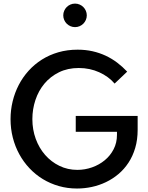

<svg xmlns="http://www.w3.org/2000/svg" viewBox="-20 -1042 828 1076"><path d="M39.1 -374.1Q39.1 -425.5 50.9 -474.1Q62.7 -522.7 85.2 -566.1Q107.7 -609.5 140.5 -645.7Q173.2 -681.8 215 -708.2Q256.8 -734.5 307 -749.1Q357.3 -763.6 415 -763.6Q459.5 -763.6 498.6 -754.8Q537.7 -745.9 572.3 -729.8Q606.8 -713.6 636.8 -690.9Q666.8 -668.2 692.7 -640.5L622.3 -573.6Q605.5 -593.6 583.6 -609.5Q561.8 -625.5 536.1 -637Q510.5 -648.6 481.6 -654.8Q452.7 -660.9 421.4 -660.9Q359.1 -660.9 310.7 -637Q262.3 -613.2 229.1 -573.4Q195.9 -533.6 178.6 -481.8Q161.4 -430 161.4 -374.5Q161.4 -315.9 180.2 -264.1Q199.1 -212.3 233 -173.6Q266.8 -135 313 -112.5Q359.1 -90 413.6 -90Q455.9 -90 495.9 -104.1Q535.9 -118.2 567 -143.9Q598.2 -169.5 616.8 -205.7Q635.5 -241.8 635.5 -285.9V-303.2H404.5V-392.3H751.4V-314.1Q751.4 -258.6 737.7 -212.7Q724.1 -166.8 700.2 -130.5Q676.4 -94.1 644.1 -66.8Q611.8 -39.5 573.9 -21.4Q535.9 -3.2 494.5 5.7Q453.2 14.5 411.4 14.5Q358.2 14.5 309.8 0.7Q261.4 -13.2 220 -38.4Q178.6 -63.6 145.2 -99.1Q111.8 -134.5 88.2 -177.7Q64.5 -220.9 51.8 -270.7Q39.1 -320.5 39.1 -374.1ZM334.5 -955.9Q334.5 -969.5 339.8 -981.6Q345 -993.6 353.9 -1002.5Q362.7 -1011.4 374.8 -1016.6Q386.8 -1021.8 400.5 -1021.8Q414.1 -1021.8 426.1 -1016.6Q438.2 -1011.4 447 -1002.5Q455.9 -993.6 461.1 -981.6Q466.4 -969.5 466.4 -955.9Q466.4 -942.3 461.1 -930.2Q455.9 -918.2 447 -909.3Q438.2 -900.5 426.1 -895.2Q414.1 -890 400.5 -890Q386.8 -890 374.8 -895.2Q362.7 -900.5 353.9 -909.3Q345 -918.2 339.8 -930.2Q334.5 -942.3 334.5 -955.9Z"/></svg>

Font: Spartan MB SemBd
Style: Regular
Weight: 600
Designer: Matt Bailey, Mirko Velimirovic
Foundry: Matt Bailey
Version: Version 1.005